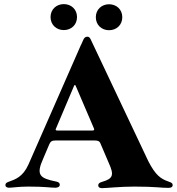

<svg xmlns="http://www.w3.org/2000/svg" viewBox="-20 -931 882 958"><path d="M395.6 -732.2 384.6 -707.4H384.2L122.2 -110.8C94.1 -47.2 54.7 -35.5 23.4 -24.1C12.8 -20.2 6.7 -16.3 7.1 -7.8C6.7 2.1 16 5.3 24.9 5.7C44.4 5.3 73.9 0 121.4 0C204.5 0 226.9 5.3 256.4 5.7C267.8 5.3 278.1 1.4 278.4 -9.2C278.1 -18.5 272 -22.4 261.4 -24.9C179 -41.5 157.7 -56.1 196 -140.6L226.6 -212.7C233 -225.5 239.3 -230.1 257.8 -230.1H451C469.8 -230.1 475.5 -226.2 479.8 -218.4L522.7 -117.9C549.7 -58.6 545.1 -39.8 490.8 -24.1C473.7 -19.5 470.2 -13.5 470.2 -5.7C470.2 0.7 474.1 7.5 487.9 7.8C514.9 7.5 578.5 0 649.9 0C757.8 0 784.1 6.7 818.9 6.4C833.5 6.7 841.3 2.5 841.6 -7.8C841.3 -17 835.2 -20.2 819.6 -25.6C781.6 -38.7 755.7 -57.5 720.2 -126.4L477.6 -639.2L433.9 -731.5C430.4 -739.3 426.5 -747.9 415.5 -747.9C404.8 -747.9 399.1 -740.1 395.6 -732.2ZM232.2 -845.9C232.2 -807.2 261.4 -780.9 298.3 -780.9C335.6 -780.9 364.3 -807.2 364.3 -845.9C364.3 -884.2 335.6 -910.5 298.3 -910.5C261.4 -910.5 232.2 -884.2 232.2 -845.9ZM259.2 -289.8 261.4 -294.7 345.2 -492.5 349.1 -501.8C352.3 -508.2 354.4 -508.9 357.2 -503.6L365.8 -484L366.5 -482.2L449.2 -289.1C451.3 -282.3 449.2 -280.2 441.8 -279.8H265.6C258.5 -279.8 255.7 -282 259.2 -289.8ZM458.1 -845.2C458.1 -806.5 487.2 -780.2 524.1 -780.2C561.4 -780.2 590.2 -806.5 590.2 -845.2C590.2 -883.5 561.4 -909.8 524.1 -909.8C487.2 -909.8 458.1 -883.5 458.1 -845.2Z"/></svg>

Font: Margiela Serif
Style: Bold
Weight: 700
Designer: Andreas Faust, Stefan Endress
Version: Version 1.002;FEAKit 1.0